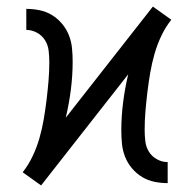

<svg xmlns="http://www.w3.org/2000/svg" viewBox="-20 -557 590 584"><path d="M105 7 49 -33Q67 -56 79.5 -82.5Q92 -109 100 -137Q108 -165 113 -194Q118 -223 121.5 -252Q125 -281 127.5 -310Q130 -339 130 -368Q130 -385 128 -402.5Q126 -420 117 -434.5Q108 -449 92.5 -457.5Q77 -466 60 -466V-530Q80 -530 100 -526Q120 -522 137.5 -511.5Q155 -501 168.5 -485Q182 -469 189.5 -450Q197 -431 199 -410.5Q201 -390 201 -370Q201 -327 195.5 -284Q190 -241 180 -199L445 -537L501 -497Q483 -474 470.5 -447.5Q458 -421 450 -393Q442 -365 437 -336Q432 -307 428.5 -278Q425 -249 422.5 -220Q420 -191 420 -162Q420 -145 422 -127.5Q424 -110 433 -95.5Q442 -81 457.5 -72.5Q473 -64 490 -64V0Q470 0 450 -4Q430 -8 412.5 -18.5Q395 -29 381.5 -45Q368 -61 360.5 -80Q353 -99 351 -119.5Q349 -140 349 -160Q349 -203 354.5 -246Q360 -289 370 -331Z"/></svg>

Font: Lode
Style: Regular
Weight: 400
Monospace: yes
Designer: Belleve Invis
Foundry: Belleve Invis
Version: Version 29.2.0; ttfautohint (v1.8.3)